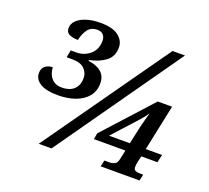

<svg xmlns="http://www.w3.org/2000/svg" viewBox="-123 -877 1120 1031"><g transform="rotate(20 437.0 -362.0)"><path d="M199 -280Q134 -280 99.5 -301Q65 -322 65 -358Q65 -385 82.5 -398.5Q100 -412 125 -412Q125 -393 133 -373Q141 -353 159 -339.5Q177 -326 206 -326Q233 -326 254 -335Q275 -344 287.5 -363.5Q300 -383 300 -414Q300 -444 278 -466Q256 -488 209 -488H176L184 -530H217Q260 -530 293.5 -558Q327 -586 327 -637Q327 -656 316 -669.5Q305 -683 282 -683Q245 -683 226.5 -657Q208 -631 201 -596Q170 -596 151 -605.5Q132 -615 132 -639Q132 -663 150.5 -682Q169 -701 203.5 -712.5Q238 -724 286 -724Q355 -724 388.5 -697.5Q422 -671 422 -633Q422 -581 385.5 -553.5Q349 -526 294 -515L293 -510Q339 -505 366.5 -482Q394 -459 394 -418Q394 -373 369 -342.5Q344 -312 300 -296Q256 -280 199 -280ZM194 0 699 -714H770L267 0ZM548 0 556 -36H584Q601 -36 614.5 -42.5Q628 -49 633 -74L644 -125H464L470 -160L717 -432H799L744 -170H837L827 -125H735L727 -93Q725 -83 724 -74.5Q723 -66 723 -61Q723 -45 733.5 -40.5Q744 -36 758 -36H778L770 0ZM534 -170H653L677 -280Q682 -301 687.5 -319.5Q693 -338 698 -357Q693 -349 682 -335Q671 -321 661 -310Z"/></g></svg>

Font: ET Text
Style: Italic
Weight: 470
Italic angle: -12°
Designer: Monotype Design Team
Foundry: Monotype Imaging Inc.
Version: Version 2.009